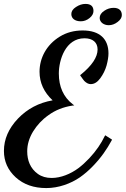

<svg xmlns="http://www.w3.org/2000/svg" viewBox="-24 -876 643 982"><path d="M348.1 -342.8C300.8 -379.4 276.9 -432.1 276.9 -500C276.9 -569.3 311 -680.2 408.2 -680.2C450.7 -680.2 475.1 -658.7 475.1 -623C475.1 -583.5 446.3 -540.5 389.2 -494.1L386.2 -492.2L387.2 -488.8C398.4 -472.7 405.3 -463.9 407.2 -461.9C418 -451.2 428.7 -445.8 439.9 -445.8C458 -445.8 474.1 -455.6 488.8 -475.6C503.4 -495.6 514.2 -517.1 521 -541C527.3 -564.5 530.8 -585 530.8 -603C530.8 -675.8 486.8 -720.2 398.9 -720.2C355.5 -720.2 316.4 -710 282.2 -689C213.4 -647 178.2 -579.1 178.2 -508.8C178.2 -453.1 200.7 -404.3 245.1 -362.8C174.8 -350.6 115.7 -319.3 67.9 -269.5C20 -219.2 -3.9 -164.1 -3.9 -104C-3.9 -50.8 16.1 -5.9 56.6 31.2C97.2 67.9 148.9 85.9 212.9 85.9C275.9 85.9 337.9 63 384.3 31.2C407.2 15.1 429.7 -3.9 451.2 -26.4C494.1 -70.8 522 -111.8 547.9 -159.2L548.8 -162.1L514.2 -184.1L511.2 -179.2C493.7 -142.6 468.3 -104.5 432.6 -66.4C414.6 -47.4 396 -30.3 376.5 -15.6C336.9 13.7 287.1 34.2 240.2 34.2C212.4 34.2 189 27.3 169.9 13.7C130.9 -14.2 115.2 -55.7 115.2 -102.1C115.2 -136.2 125 -169.9 145 -203.1C165 -235.8 191.4 -264.2 224.1 -287.1C258.8 -312.5 299.3 -328.6 346.2 -335.9L356 -336.9ZM340.8 -804.2C340.8 -780.8 360.4 -767.1 389.2 -767.1C405.3 -767.1 420.4 -772.5 434.1 -783.7C447.3 -794.4 454.1 -806.6 454.1 -819.8C454.1 -843.8 440.4 -856 413.1 -856C396.5 -856 380.4 -850.6 364.7 -840.3C348.6 -830.1 340.8 -817.9 340.8 -804.2ZM485.8 -784.2C485.8 -762.7 506.3 -747.1 532.2 -747.1C547.9 -747.1 563 -752.4 577.6 -763.7C591.8 -774.4 599.1 -786.1 599.1 -798.8C599.1 -821.8 585 -835.9 557.1 -835.9C540.5 -835.9 524.4 -831.1 509.3 -820.8C493.7 -810.5 485.8 -798.3 485.8 -784.2Z"/></svg>

Font: Dancing Script
Style: Regular
Weight: 800
Designer: Pablo Impallari
Foundry: Pablo Impallari
Version: Version 2.001